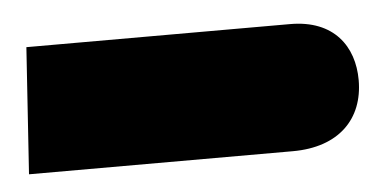

<svg xmlns="http://www.w3.org/2000/svg" viewBox="-27 -184 453 227"><g transform="rotate(-5 199.0 -70.0)"><path d="M0 5H313C368 5 398 -26 398 -72C398 -112 375 -145 323 -145H10Z"/></g></svg>

Font: Noto Sans Arabic UI SemiCondensed Extra
Style: Regular
Weight: 800
Width: 4
Designer: Nadine Chahine - Monotype Design Team
Foundry: Monotype Imaging Inc.
Version: Version 1.900